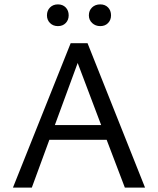

<svg xmlns="http://www.w3.org/2000/svg" viewBox="-20 -855 720 875"><path d="M194 -785Q194 -807 208 -821Q222 -835 244 -835Q266 -835 279.5 -821Q293 -807 293 -785Q293 -764 279.5 -750Q266 -736 244 -736Q222 -736 208 -750Q194 -764 194 -785ZM385 -785Q385 -807 399.5 -821Q414 -835 437 -835Q459 -835 472.5 -821Q486 -807 486 -785Q486 -764 472.5 -750Q459 -736 437 -736Q415 -736 400 -750Q385 -764 385 -785ZM549 0 466 -218H205L125 0H39L302 -658H379L641 0ZM230 -285H441L334 -568Z"/></svg>

Font: EauTest Medium
Style: Regular
Weight: 500
Designer: Christian Thalmann (Catharsis Fonts)
Version: Version 0.001;PS 000.001;hotconv 1.0.88;makeotf.lib2.5.64775